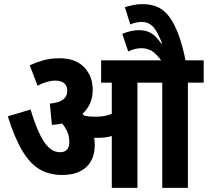

<svg xmlns="http://www.w3.org/2000/svg" viewBox="-20 -916 1013 936"><path d="M442 -210Q442 -140 400.5 -101.5Q359 -63 282 -63Q223 -63 176 -89Q129 -115 90.5 -178Q52 -241 18 -349L129 -382Q160 -278 194 -226Q228 -174 273 -174Q296 -174 307 -187Q318 -200 318 -222Q318 -250 308.5 -272.5Q299 -295 283 -314Q259 -309 233 -307L223 -411Q267 -415 287.5 -430.5Q308 -446 308 -473Q308 -498 292.5 -510.5Q277 -523 250 -523Q209 -523 163 -498L125 -598Q156 -612 191 -622Q226 -632 271 -632Q348 -632 390 -588.5Q432 -545 432 -478Q432 -441 419 -412Q406 -383 382 -361Q387 -357 391 -352Q415 -347 443 -347Q466 -347 485.5 -350Q505 -353 525 -361V-513H473V-622H973V-513H896V0H771V-513H650V0H525V-253Q509 -248 491.5 -246Q474 -244 456 -244Q448 -244 439 -244Q442 -227 442 -210ZM771 -615Q739 -658 717 -669.5Q695 -681 669 -681Q638 -681 605 -665L576 -751Q620 -769 658 -769Q691 -769 715 -755.5Q739 -742 766 -704L770 -705Q745 -768 723.5 -788.5Q702 -809 672 -809Q643 -809 615 -797L589 -881Q608 -887 630 -891.5Q652 -896 675 -896Q710 -896 740.5 -885Q771 -874 797 -844.5Q823 -815 845.5 -759.5Q868 -704 886 -615Z"/></svg>

Font: Noto Sans Condensed
Style: Bold Italic
Weight: 700
Width: 3
Italic angle: -12°
Designer: Monotype Design Team
Foundry: Monotype Imaging Inc.
Version: Version 2.013; ttfautohint (v1.8.4.7-5d5b)